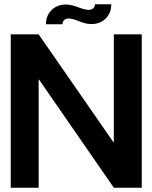

<svg xmlns="http://www.w3.org/2000/svg" viewBox="-20 -874 710 894"><path d="M508 -212H510V-714H640V0H510L162 -503H160V0H30V-714H160ZM394 -828Q375 -828 345 -840Q332 -845 317 -849Q302 -853 287 -853Q247 -853 220.5 -827.5Q194 -802 194 -761H271Q271 -773 279 -780.5Q287 -788 299 -788Q316 -788 346 -776Q364 -769 377 -765.5Q390 -762 406 -762Q446 -762 472 -787.5Q498 -813 498 -854H422Q422 -842 414 -835Q406 -828 394 -828Z"/></svg>

Font: Non Bureau Medium
Style: Regular
Weight: 500
Designer: Jona Saucedo
Foundry: Non Foundry
Version: Version 1.000; ttfautohint (v1.8.4)